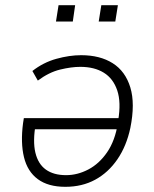

<svg xmlns="http://www.w3.org/2000/svg" viewBox="-20 -713 595 741"><path d="M232 8Q166 8 126 -21.5Q86 -51 72.5 -106.5Q59 -162 69 -238L72 -257H455L448 -214H90L118 -236Q106 -168 116.5 -124Q127 -80 157 -58.5Q187 -37 235 -37Q279 -37 321 -59Q363 -81 393.5 -125.5Q424 -170 435 -238L436 -248Q448 -318 432.5 -364Q417 -410 380.5 -432.5Q344 -455 290 -455Q255 -455 212 -444.5Q169 -434 126 -402L105 -439Q147 -472 197.5 -486Q248 -500 293 -500Q366 -500 415 -469Q464 -438 483 -375.5Q502 -313 483 -219Q468 -149 433 -98Q398 -47 347.5 -19.5Q297 8 232 8ZM361 -630 371 -693H435L425 -630ZM196 -630 206 -693H270L261 -630Z"/></svg>

Font: Nunito Sans 7pt SemiCondensed ExtraLight
Style: Italic
Weight: 250
Width: 4
Italic angle: -9°
Designer: Vernon Adams
Foundry: Vernon Adams
Version: Version 3.101;gftools[0.9.27]